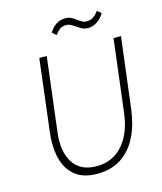

<svg xmlns="http://www.w3.org/2000/svg" viewBox="-128 -971 907 1074"><g transform="rotate(-15 325.5 -433.5)"><path d="M282 -799 259 -819Q295 -877 352 -877Q370 -877 383 -871Q396 -865 415 -851Q432 -839 442 -834Q452 -829 465 -829Q486 -829 501 -838.5Q516 -848 534 -871L557 -852Q540 -823 515 -807Q490 -791 462 -791Q444 -791 431 -797.5Q418 -804 398 -817Q382 -828 371.5 -833.5Q361 -839 348 -839Q327 -839 313.5 -830.5Q300 -822 282 -799ZM105 -287 155 -700H198L146 -273Q132 -164 173.5 -98Q215 -32 309 -32Q403 -32 461 -98.5Q519 -165 533 -277L585 -700H628L577 -287Q566 -201 533 -134Q500 -67 442.5 -28.5Q385 10 302 10Q221 10 174 -28.5Q127 -67 110.5 -134Q94 -201 105 -287Z"/></g></svg>

Font: Haskoy ExtraLight
Style: Italic
Weight: 200
Designer: Ertekin Erdin
Foundry: Ertekin Erdin
Version: Version 2.000; ttfautohint (v1.8.4.7-5d5b)